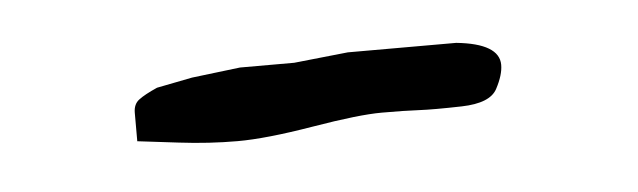

<svg xmlns="http://www.w3.org/2000/svg" viewBox="-23 -356 435 131"><g transform="rotate(-5 194.0 -291.0)"><path d="M179.7 -314.5 216.8 -318.4H291Q320.3 -315.4 320.3 -300.8Q320.3 -293.9 315.4 -284.7Q310.5 -275.4 291 -274.9Q271.5 -274.4 261.7 -274.9Q252 -275.4 236.3 -275.4Q220.7 -275.4 188.5 -270Q156.2 -264.6 136.7 -264.6Q117.2 -264.6 96.7 -267.1Q76.2 -269.5 68.4 -270.5Q68.4 -270.5 68.4 -275.4V-290Q68.4 -295.9 72.3 -298.8Q76.2 -301.8 85 -305.7L109.4 -310.5L142.6 -314.5Z"/></g></svg>

Font: Drukaatie burti
Style: Thin
Weight: 100
Version: Version 0.14